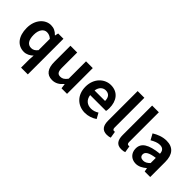

<svg xmlns="http://www.w3.org/2000/svg" viewBox="65 -1768 2953 2953"><g transform="rotate(45 1541.5 -291.5)"><path d="M276 14C332 14 385 -14 424 -53L418 37V215H565V-560H450L438 -505H434C389 -552 344 -574 282 -574C161 -574 47 -462 47 -279C47 -96 137 14 276 14ZM314 -453C349 -453 384 -442 418 -411V-165C386 -123 353 -107 314 -107C240 -107 198 -165 198 -281C198 -393 251 -453 314 -453Z M717 -560V-210C717 -70 770 14 889 14C966 14 1020 -23 1068 -79H1072L1083 0H1203V-560H1056V-182C1018 -132 988 -112 942 -112C888 -112 864 -142 864 -229V-560Z M1603 14C1673 14 1744 -10 1799 -48L1749 -138C1709 -113 1669 -99 1623 -99C1540 -99 1480 -147 1468 -238H1813C1817 -252 1820 -279 1820 -306C1820 -461 1740 -574 1586 -574C1451 -574 1325 -461 1325 -279C1325 -95 1447 14 1603 14ZM1466 -336C1477 -418 1529 -460 1587 -460C1660 -460 1694 -412 1694 -336Z M2079 14C2113 14 2138 8 2155 1L2137 -108C2127 -106 2124 -106 2117 -106C2103 -106 2087 -117 2087 -150V-798H1941V-157C1941 -53 1977 14 2079 14Z M2394 14C2428 14 2453 8 2470 1L2452 -108C2442 -106 2439 -106 2432 -106C2418 -106 2402 -117 2402 -150V-798H2256V-157C2256 -53 2292 14 2394 14Z M2709 14C2773 14 2829 -18 2878 -60H2881L2892 0H3012V-327C3012 -488 2939 -574 2797 -574C2709 -574 2629 -541 2563 -500L2616 -403C2668 -433 2718 -456 2770 -456C2839 -456 2863 -414 2865 -359C2639 -335 2543 -272 2543 -152C2543 -56 2609 14 2709 14ZM2757 -101C2714 -101 2683 -120 2683 -164C2683 -214 2729 -251 2865 -269V-156C2830 -121 2798 -101 2757 -101Z"/></g></svg>

Font: Kinto Sans
Style: Bold
Weight: 700
Designer: Authors: Ryoko NISHIZUKA  (kana & ideographs); Paul D. Hunt (Latin, Greek & Cyrillic); Wenlong ZHANG  (bopomofo); Sandol
Foundry: Adobe Systems Incorporated, ookami Inc.
Version: Version 0.001